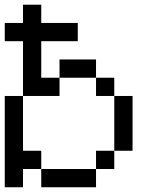

<svg xmlns="http://www.w3.org/2000/svg" viewBox="-20 -789 655 809"><path d="M0 0V-384.6H76.9V-153.8H153.8V-76.9H384.6V0H153.8V-76.9H76.9V0ZM384.6 -76.9V-153.8H461.5V-76.9ZM461.5 -153.8V-384.6H538.5V-153.8ZM461.5 -384.6H384.6V-461.5H461.5ZM384.6 -461.5H230.8V-538.5H384.6ZM230.8 -461.5V-384.6H76.9V-615.4H0V-692.3H76.9V-769.2H153.8V-692.3H307.7V-615.4H153.8V-461.5Z"/></svg>

Font: Mintsoda - Lime Green 13x16
Style: Regular
Weight: 400
Designer: Mintsoda-15
Version: Version 1.0